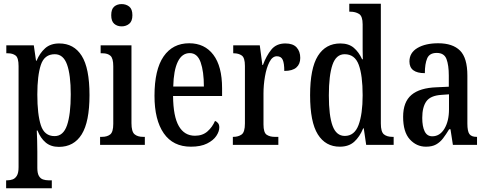

<svg xmlns="http://www.w3.org/2000/svg" viewBox="-20 -780 2619 1034"><path d="M13 234V191H20Q35 191 48.5 186Q62 181 71 166Q80 151 80 120V-424Q80 -469 64 -481Q48 -493 23 -493H14V-536H162L174 -453H177Q194 -494 223 -520Q252 -546 299 -546Q378 -546 420 -479.5Q462 -413 462 -268Q462 -124 420 -56.5Q378 11 297 11Q254 11 226 -12.5Q198 -36 182 -77H178Q179 -54 180 -25.5Q181 3 181 37V124Q181 153 189.5 167.5Q198 182 212 186.5Q226 191 240 191H259V234ZM274 -47Q321 -47 341 -105.5Q361 -164 361 -272Q361 -377 341 -432.5Q321 -488 275 -488Q219 -488 200 -430.5Q181 -373 181 -271Q181 -164 200 -105.5Q219 -47 274 -47Z M635 -638Q611 -638 595 -652Q579 -666 579 -698Q579 -731 595 -744.5Q611 -758 635 -758Q659 -758 676 -744.5Q693 -731 693 -698Q693 -666 676 -652Q659 -638 635 -638ZM519 0V-43H529Q557 -43 573.5 -56Q590 -69 590 -113V-423Q590 -466 575 -479.5Q560 -493 533 -493H522V-536H688V-117Q688 -71 704.5 -57Q721 -43 750 -43H760V0Z M1008 10Q912 10 862 -62Q812 -134 812 -264Q812 -405 861 -476Q910 -547 999 -547Q1082 -547 1129 -485Q1176 -423 1176 -305V-263H912Q913 -153 943 -101Q973 -49 1030 -49Q1071 -49 1097.5 -72.5Q1124 -96 1138 -129Q1148 -125 1154.5 -116.5Q1161 -108 1161 -94Q1161 -72 1145 -48Q1129 -24 1095 -7Q1061 10 1008 10ZM1078 -314Q1078 -395 1060.5 -444.5Q1043 -494 1002 -494Q960 -494 937.5 -447.5Q915 -401 913 -314Z M1234 0V-43H1237Q1263 -43 1281 -55.5Q1299 -68 1299 -115V-425Q1299 -469 1282 -481Q1265 -493 1239 -493H1236V-536H1379L1393 -430H1396Q1414 -479 1441 -512.5Q1468 -546 1517 -546Q1558 -546 1577.5 -524.5Q1597 -503 1597 -468Q1597 -435 1576 -416.5Q1555 -398 1511 -398Q1511 -439 1502.5 -458Q1494 -477 1471 -477Q1447 -477 1431 -446Q1415 -415 1407 -368.5Q1399 -322 1399 -276V-110Q1399 -66 1416 -54.5Q1433 -43 1459 -43H1479V0Z M1810 10Q1733 10 1691.5 -56.5Q1650 -123 1650 -267Q1650 -412 1692 -479Q1734 -546 1813 -546Q1858 -546 1885.5 -522.5Q1913 -499 1930 -461H1934Q1933 -484 1933 -511.5Q1933 -539 1933 -567V-649Q1933 -693 1913.5 -705Q1894 -717 1867 -717H1861V-760H2031V-115Q2031 -70 2047.5 -56.5Q2064 -43 2093 -43H2100V0H1952L1939 -89H1936Q1917 -43 1887.5 -16.5Q1858 10 1810 10ZM1837 -48Q1889 -48 1911 -107Q1933 -166 1933 -267Q1933 -374 1912 -431Q1891 -488 1836 -488Q1790 -488 1770.5 -431Q1751 -374 1751 -266Q1751 -157 1771 -102.5Q1791 -48 1837 -48Z M2274 10Q2223 10 2187 -29.5Q2151 -69 2151 -151Q2151 -231 2196 -269Q2241 -307 2332 -310L2397 -313V-373Q2397 -429 2384.5 -462Q2372 -495 2332 -495Q2293 -495 2280.5 -465.5Q2268 -436 2268 -386Q2185 -386 2185 -449Q2185 -496 2228 -521.5Q2271 -547 2340 -547Q2418 -547 2457.5 -507.5Q2497 -468 2497 -373V-115Q2497 -73 2508 -58Q2519 -43 2546 -43H2549V0H2419L2406 -84H2399Q2382 -56 2366 -35Q2350 -14 2328.5 -2Q2307 10 2274 10ZM2308 -46Q2349 -46 2373.5 -87Q2398 -128 2398 -191V-272L2356 -269Q2298 -265 2276 -234Q2254 -203 2254 -145Q2254 -99 2267 -72.5Q2280 -46 2308 -46Z"/></svg>

Font: Noto Serif ExtraCondensed Medium
Style: Regular
Weight: 500
Width: 2
Designer: Monotype Design Team
Foundry: Monotype Imaging Inc.
Version: Version 2.015